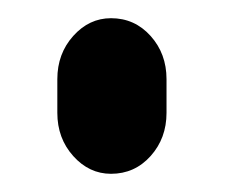

<svg xmlns="http://www.w3.org/2000/svg" viewBox="-20 -377 247 211"><path d="M43 -290Q43 -318 60.5 -337.5Q78 -357 102 -357Q128 -357 145.5 -337.5Q163 -318 163 -290V-253Q163 -225 145.5 -205.5Q128 -186 102 -186Q78 -186 60.5 -205.5Q43 -225 43 -253Z"/></svg>

Font: Beiruti Medium
Style: Regular
Weight: 500
Designer: Arlette Boutros
Foundry: Boutros
Version: Version 1.41